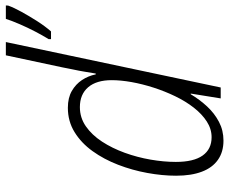

<svg xmlns="http://www.w3.org/2000/svg" viewBox="-86 -714 810 679"><g transform="rotate(-90 319.5 -375.0)"><path d="M161.1 9.8Q121.1 9.8 93.3 -9.8Q65.4 -29.3 51.3 -66.7Q37.1 -104 37.1 -157.7Q37.1 -206.5 46.9 -259.8Q56.6 -313 75.9 -363Q95.2 -413.1 124 -453.1Q152.8 -493.2 191.2 -516.8Q229.5 -540.5 277.3 -540.5Q312.5 -540.5 336.7 -526.6Q360.8 -512.7 375.5 -490.5Q390.1 -468.3 395.5 -441.9H398.4Q401.9 -461.4 405 -481.4Q408.2 -501.5 412.6 -521.2Q417 -541 420.4 -560.5L462.9 -759.8H509.8L349.1 0H310.5L327.6 -106H325.2Q306.2 -74.2 282 -48.1Q257.8 -22 227.5 -6.1Q197.3 9.8 161.1 9.8ZM173.3 -32.2Q202.6 -32.2 229 -49.3Q255.4 -66.4 277.8 -95.2Q300.3 -124 318.1 -160.9Q335.9 -197.8 348.6 -237.3Q361.3 -276.9 368.2 -315.2Q375 -353.5 375 -385.3Q375 -439.5 349.9 -468.8Q324.7 -498 279.8 -498Q242.2 -498 211.7 -476.8Q181.2 -455.6 157.7 -419.7Q134.3 -383.8 118.2 -339.4Q102.1 -294.9 94 -248Q85.9 -201.2 85.9 -158.7Q85.9 -95.7 108.4 -64Q130.9 -32.2 173.3 -32.2ZM520 -600.1V-608.4Q532.7 -628.9 546.9 -656Q561 -683.1 573 -710.9Q585 -738.8 591.8 -759.8H639.2L638.7 -751.5Q631.3 -731 616.2 -703.6Q601.1 -676.3 583.3 -648.4Q565.4 -620.6 547.4 -600.1Z"/></g></svg>

Font: Open Sans SemiCondensed Light
Style: Italic
Weight: 300
Width: 4
Italic angle: -12°
Designer: Monotype Design Team
Foundry: Monotype Imaging Inc.
Version: Version 3.000